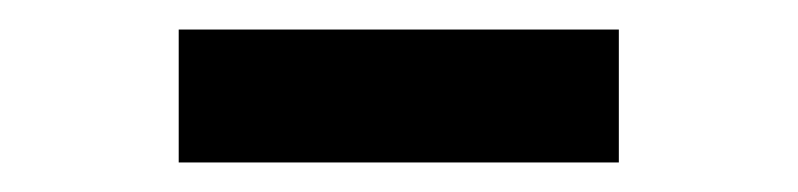

<svg xmlns="http://www.w3.org/2000/svg" viewBox="-20 -742 540 130"><path d="M101 -632V-722H399V-632Z"/></svg>

Font: Literata 36pt SemiBold
Style: Regular
Weight: 600
Designer: Latin by Veronika Burian and Jose Scaglione. Greek by Irene Vlachou. Cyrillic by Vera Evstafieva.
Foundry: TypeTogether
Version: Version 3.002